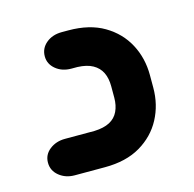

<svg xmlns="http://www.w3.org/2000/svg" viewBox="-69 -464 539 534"><g transform="rotate(-15 201.0 -197.0)"><path d="M171 0H84Q58 0 39.5 -15Q21 -30 21 -53Q21 -76 39.5 -90.5Q58 -105 84 -105H169Q196 -106 213 -115Q230 -124 238 -141Q246 -158 246 -180V-213Q246 -236 238 -252.5Q230 -269 213 -278.5Q196 -288 169 -289H152Q125 -289 107 -304Q89 -319 89 -341Q89 -364 107 -379Q125 -394 152 -394H171Q232 -394 273.5 -369.5Q315 -345 336.5 -304.5Q358 -264 358 -215V-179Q358 -130 336.5 -89.5Q315 -49 273.5 -24.5Q232 0 171 0Z"/></g></svg>

Font: Beiruti
Style: Bold
Weight: 700
Designer: Arlette Boutros
Foundry: Boutros
Version: Version 1.41